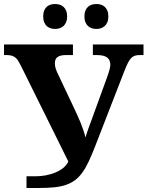

<svg xmlns="http://www.w3.org/2000/svg" viewBox="-20 -935 734 955"><path d="M693.8 -661.1H674.8Q660.2 -661.1 650.1 -657.7Q640.1 -654.3 631.8 -645.5Q623.5 -636.7 616 -621.6Q608.4 -606.4 599.1 -583L453.1 -207Q436.5 -164.6 421.6 -132.6Q406.7 -100.6 390.1 -77.4Q373.5 -54.2 353.8 -39.3Q334 -24.4 308.6 -15.6Q283.2 -6.8 250.2 -3.4Q217.3 0 173.8 0H111.8V-58.1H155.8Q181.2 -58.1 206.8 -62.7Q232.4 -67.4 254.9 -76.7Q277.3 -85.9 294.4 -99.6Q311.5 -113.3 319.8 -131.8L84 -607.9Q76.7 -622.6 70.3 -632.8Q64 -643.1 55.9 -649.2Q47.9 -655.3 37.8 -658.2Q27.8 -661.1 13.2 -661.1H0V-713.9H342.8V-661.1H307.1Q281.2 -661.1 267.1 -651.9Q252.9 -642.6 252.9 -620.1Q252.9 -606 257.6 -592.3Q262.2 -578.6 270 -563L346.2 -401.9Q354.5 -384.3 363.5 -364.7Q372.6 -345.2 380.6 -325.4Q388.7 -305.7 395 -286.6Q401.4 -267.6 404.8 -251Q411.1 -271.5 418.7 -293.2Q426.3 -314.9 437 -342.8L509.8 -543Q519 -567.4 523.9 -585.4Q528.8 -603.5 528.8 -611.8Q528.8 -637.7 512.5 -649.4Q496.1 -661.1 462.9 -661.1H441.9V-713.9H693.8ZM194.8 -853Q194.8 -870.1 199.7 -882.1Q204.6 -894 212.6 -901.4Q220.7 -908.7 231.4 -911.9Q242.2 -915 253.9 -915Q265.6 -915 276.4 -911.9Q287.1 -908.7 295.4 -901.4Q303.7 -894 308.8 -882.1Q314 -870.1 314 -853Q314 -836.4 308.8 -824.5Q303.7 -812.5 295.4 -805.2Q287.1 -797.9 276.4 -794.4Q265.6 -791 253.9 -791Q242.2 -791 231.4 -794.4Q220.7 -797.9 212.6 -805.2Q204.6 -812.5 199.7 -824.5Q194.8 -836.4 194.8 -853ZM399.9 -853Q399.9 -870.1 404.8 -882.1Q409.7 -894 418 -901.4Q426.3 -908.7 437 -911.9Q447.8 -915 460 -915Q471.2 -915 481.7 -911.9Q492.2 -908.7 500.5 -901.4Q508.8 -894 513.9 -882.1Q519 -870.1 519 -853Q519 -836.4 513.9 -824.5Q508.8 -812.5 500.5 -805.2Q492.2 -797.9 481.7 -794.4Q471.2 -791 460 -791Q447.8 -791 437 -794.4Q426.3 -797.9 418 -805.2Q409.7 -812.5 404.8 -824.5Q399.9 -836.4 399.9 -853Z"/></svg>

Font: Droids
Style: b
Weight: 700
Foundry: Ascender Corporation
Version: Version 1.00 build 113